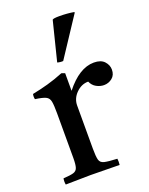

<svg xmlns="http://www.w3.org/2000/svg" viewBox="-142 -826 699 901"><g transform="rotate(-20 207.5 -375.5)"><path d="M27 1Q24 -15 27 -30Q61 -32 77 -36.5Q93 -41 98 -56Q103 -71 103 -104V-328Q103 -367 99.5 -386Q96 -405 80.5 -412.5Q65 -420 28 -425Q25 -439 28 -451Q68 -459 106 -469.5Q144 -480 186 -497L203 -491V-403Q273 -492 346 -492Q381 -492 398 -473.5Q415 -455 415 -432Q415 -405 397 -390.5Q379 -376 356 -376Q337 -376 318.5 -386Q300 -396 291 -417Q257 -417 230.5 -390.5Q204 -364 204 -329V-114Q204 -75 208.5 -58Q213 -41 232.5 -36.5Q252 -32 296 -30Q298 -16 296 1Q262 1 226 0Q190 -1 152 -1Q115 -1 86.5 0Q58 1 27 1ZM342 -746V-742L214 -548Q209 -547 200 -548Q191 -549 185 -551L234 -747Q239 -752 268 -752Q308 -752 342 -746Z"/></g></svg>

Font: Tiro Bangla
Style: Regular
Weight: 400
Designer: Bangla: John Hudson & Fiona Ross. Latin: John Hudson.
Foundry: Tiro Typeworks Ltd.
Version: Version 1.60